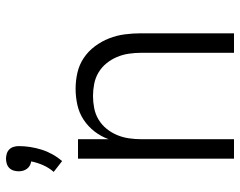

<svg xmlns="http://www.w3.org/2000/svg" viewBox="-100 -700 800 640"><g transform="rotate(-90 300.0 -380.0)"><path d="M91 0V-520H156V-418Q165 -443 181.5 -464.5Q198 -486 220.5 -501Q243 -516 270 -522Q297 -528 324 -528Q351 -528 377.5 -522Q404 -516 426.5 -501Q449 -486 465.5 -464Q482 -442 492 -416.5Q502 -391 505.5 -364Q509 -337 509 -310V0H444V-310Q444 -330 441 -350.5Q438 -371 430 -390Q422 -409 409 -425Q396 -441 378.5 -451.5Q361 -462 340.5 -466Q320 -470 300 -470Q280 -470 259.5 -466Q239 -462 221.5 -451.5Q204 -441 191 -425Q178 -409 170 -390Q162 -371 159 -350.5Q156 -330 156 -310V0ZM83 -573 47 -601Q61 -617 69.5 -636.5Q78 -656 82 -676Q75 -677 68.5 -680.5Q62 -684 57.5 -690Q53 -696 51 -703Q49 -710 49 -718Q49 -726 51.5 -734.5Q54 -743 60 -749Q66 -755 74.5 -757.5Q83 -760 91 -760Q99 -760 107.5 -757.5Q116 -755 122 -749Q128 -743 130.5 -734.5Q133 -726 133 -718Q133 -679 121 -641Q109 -603 83 -573Z"/></g></svg>

Font: Iosevka Light Extended
Style: Regular
Weight: 300
Width: 7
Monospace: yes
Designer: Belleve Invis
Foundry: Belleve Invis
Version: Version 32.5.0; ttfautohint (v1.8.4)